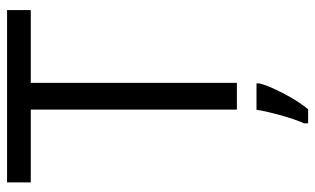

<svg xmlns="http://www.w3.org/2000/svg" viewBox="-198 -506 909 554"><g transform="rotate(-90 257.0 -228.5)"><path d="M295.4 0H218.3V-594.7H8.3V-663.1H505.4V-594.7H295.4ZM178.7 193.8Q191.4 165 202.9 122.8Q214.4 80.6 217.8 56.6H293.9V64.9Q288.6 87.9 266.4 131.6Q244.1 175.3 219.2 205.6H178.7Z"/></g></svg>

Font: Bpm'online Open Sans
Style: Regular
Weight: 400
Foundry: Ascender Corporation
Version: Version 1.10